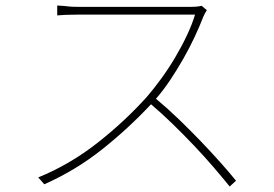

<svg xmlns="http://www.w3.org/2000/svg" viewBox="-20 -668 996 698"><path d="M732 -631Q729 -627 725 -619.5Q721 -612 719 -607Q706 -573 687.5 -533.5Q669 -494 646.5 -454.5Q624 -415 599 -377.5Q574 -340 547 -309Q588 -275 629 -235.5Q670 -196 708 -156.5Q746 -117 779.5 -79.5Q813 -42 838 -11L815 10Q790 -21 757 -59.5Q724 -98 686 -138Q648 -178 608 -217Q568 -256 529 -289Q449 -203 352.5 -126Q256 -49 141 2L119 -23Q234 -70 333.5 -148Q433 -226 514 -316Q539 -345 566 -382Q593 -419 617 -459.5Q641 -500 660 -540.5Q679 -581 689 -615H269Q258 -615 244 -614.5Q230 -614 218 -614Q203 -613 188 -612V-648Q202 -647 217 -646Q230 -644 243.5 -643.5Q257 -643 269 -643H669Q700 -643 713 -647Z"/></svg>

Font: Kinto Sans Thin
Style: Regular
Weight: 100
Designer: Authors: Ryoko NISHIZUKA  (kana & ideographs); Paul D. Hunt (Latin, Greek & Cyrillic); Wenlong ZHANG  (bopomofo); Sandol
Foundry: Adobe Systems Incorporated, ookami Inc.
Version: Version 0.001